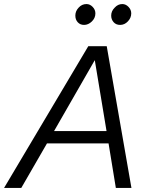

<svg xmlns="http://www.w3.org/2000/svg" viewBox="-64 -928 731 948"><path d="M0 0ZM-44 0 372 -700H463L585 0H508L472 -220H168L41 0ZM203 -281H462L404 -631ZM351 -805Q332 -805 320 -818Q308 -831 308 -851Q308 -873 324 -890Q340 -908 363 -908Q380 -908 393.5 -894Q407 -880 407 -862Q407 -839 389.5 -822Q372 -805 351 -805ZM529 -805Q509 -805 497 -818.5Q485 -832 485 -851Q485 -873 502 -890Q518 -908 540 -908Q557 -908 570.5 -894Q584 -880 584 -862Q584 -840 567.5 -822.5Q551 -805 529 -805Z"/></svg>

Font: Rosa Sans Light
Style: Italic
Weight: 300
Italic angle: -12°
Designer: Pentagram / MCKL
Foundry: Pentagram / MCKL
Version: Version 1.005;September 16, 2019;FontCreator 11.5.0.2425 64-